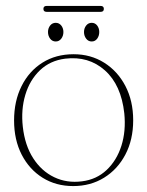

<svg xmlns="http://www.w3.org/2000/svg" viewBox="-20 -618 497 648"><path d="M228.5 -435Q286 -435 331.5 -406.5Q377 -378 403.2 -327.8Q429.5 -277.5 429.5 -212Q429.5 -146.5 403.2 -96.5Q377 -46.5 331.2 -18.2Q285.5 10 227 10Q169 10 124 -18Q79 -46 53.2 -96Q27.5 -146 27.5 -211.5Q27.5 -277 52.8 -327.5Q78 -378 123.2 -406.5Q168.5 -435 228.5 -435ZM256.5 -6Q305.5 -12 339.8 -44.2Q374 -76.5 389.8 -126.2Q405.5 -176 399.5 -235.5Q389 -331.5 334 -380.5Q279 -429.5 200 -420Q149 -413.5 114.8 -380.8Q80.5 -348 65.5 -298Q50.5 -248 57 -190Q64 -127.5 92 -84Q120 -40.5 162.8 -20Q205.5 0.5 256.5 -6ZM168 -478Q156.5 -478 149.2 -487.5Q142 -497 142 -510Q142 -522.5 149.2 -531.8Q156.5 -541 168 -541Q179.5 -541 186.8 -531.8Q194 -522.5 194 -510Q194 -497 186.8 -487.5Q179.5 -478 168 -478ZM289.5 -478Q278 -478 270.8 -487.5Q263.5 -497 263.5 -510Q263.5 -522.5 270.8 -531.8Q278 -541 289.5 -541Q301 -541 308 -531.8Q315 -522.5 315 -510Q315 -497 308 -487.5Q301 -478 289.5 -478ZM126.5 -588Q126.5 -598 137.5 -598H319.5Q330.5 -598 330.5 -588Q330.5 -578 319.5 -578H137.5Q126.5 -578 126.5 -588Z"/></svg>

Font: Fraunces 144pt Soft Thin
Style: Regular
Weight: 100
Version: Version 1.000;[0bf87f6ff]